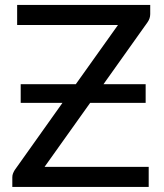

<svg xmlns="http://www.w3.org/2000/svg" viewBox="-20 -736 646 756"><path d="M571.5 -680.5Q571.5 -663.5 561 -648.5L387.5 -404.5H553.5V-331H335L155.5 -79H565.5V0H28.5V-38Q28.5 -46 31.2 -53Q34 -60 38 -66.5L226 -331H61.5V-404.5H278.5L444.5 -637.5H47.5V-716.5H571.5Z"/></svg>

Font: Lato-Regular
Style: Regular
Weight: 400
Designer: Lukasz Dziedzic with Adam Twardoch and Botio Nikoltchev
Foundry: tyPoland Lukasz Dziedzic
Version: Version 2.015; 2015-08-06; http://www.latofonts.com/